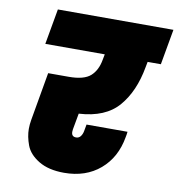

<svg xmlns="http://www.w3.org/2000/svg" viewBox="-83 -816 836 900"><g transform="rotate(10 335.0 -365.5)"><path d="M572 -545Q551 -427 489 -355Q427 -283 301 -276L287 -199Q286 -193 286 -187Q286 -164 308 -164Q321 -164 329 -174Q337 -184 340 -199L346 -232H541Q540 -220 537 -206Q520 -107 452 -49Q384 9 281 9Q207 9 160 -19.5Q113 -48 98 -88.5Q83 -129 83 -165Q83 -186 87 -209L127 -438H225Q297 -438 328 -465.5Q359 -493 368 -545L373 -571H90L120 -740H670L640 -571H577Z"/></g></svg>

Font: Fz Poppins Black
Style: Italic
Weight: 900
Italic angle: -10°
Designer: Ninad Kale (Devanagari), Jonny Pinhorn (Latin)
Foundry: Indian Type Foundry
Version: Vit hóa bi Vntype.Com & FontZin.Com